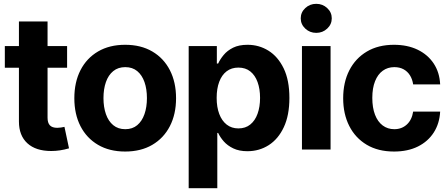

<svg xmlns="http://www.w3.org/2000/svg" viewBox="-20 -789 2363 1013"><path d="M334 -545.9V-431.8H5.5V-545.9ZM79.9 -675.8H230.9V-168Q230.9 -140.7 243.2 -127.7Q255.5 -114.6 282.4 -114.6Q291 -114.6 301.8 -116.2Q312.6 -117.8 320.1 -119.7L344.1 -6.4Q319.2 0.9 296.1 4.3Q272.9 7.7 250.3 7.7Q168.8 7.7 124.4 -33.1Q79.9 -73.9 79.9 -147.9Z M640.3 10.5Q557.5 10.5 497.3 -24.8Q437.1 -60.1 404.6 -123.4Q372.2 -186.7 372.2 -270.7Q372.2 -355.3 404.6 -418.7Q437.1 -482.1 497.3 -517.4Q557.5 -552.7 640.3 -552.7Q723.3 -552.7 783.5 -517.4Q843.8 -482.1 876.3 -418.7Q908.9 -355.3 908.9 -270.7Q908.9 -186.7 876.3 -123.4Q843.8 -60.1 783.5 -24.8Q723.3 10.5 640.3 10.5ZM640.9 -107.4Q678.8 -107.4 704.1 -128.6Q729.4 -149.8 742.3 -187Q755.2 -224.1 755.2 -271.3Q755.2 -319.1 742.3 -356Q729.4 -392.8 704.1 -413.8Q678.8 -434.8 640.9 -434.8Q603.1 -434.8 577.4 -413.8Q551.7 -392.8 538.8 -356Q525.9 -319.1 525.9 -271.3Q525.9 -224.1 538.8 -187Q551.7 -149.8 577.4 -128.6Q603.1 -107.4 640.9 -107.4Z M975.5 204.1V-545.9H1124.1V-453.7H1131Q1141.1 -476.1 1160.1 -499Q1179 -522 1209.8 -537.4Q1240.6 -552.7 1286.2 -552.7Q1346.3 -552.7 1396.3 -521.7Q1446.4 -490.6 1476.7 -428.3Q1506.9 -365.9 1506.9 -272.1Q1506.9 -181 1477.6 -118.3Q1448.3 -55.6 1398.1 -23.4Q1347.9 8.8 1285.4 8.8Q1241.7 8.8 1211 -6Q1180.3 -20.7 1160.8 -42.8Q1141.4 -64.9 1131 -87.5H1126.5V204.1ZM1237.8 -111.5Q1275.1 -111.5 1300.4 -132Q1325.8 -152.4 1338.9 -188.8Q1352.1 -225.2 1352.1 -272.5Q1352.1 -319.8 1339 -355.8Q1326 -391.8 1300.7 -412.1Q1275.5 -432.4 1237.8 -432.4Q1201.2 -432.4 1175.6 -412.8Q1150 -393.2 1136.6 -357.3Q1123.1 -321.4 1123.1 -272.5Q1123.1 -224.1 1136.7 -188Q1150.2 -151.9 1175.9 -131.7Q1201.6 -111.5 1237.8 -111.5Z M1573.1 0V-545.9H1724.1V0ZM1648.5 -615.6Q1614.7 -615.6 1590.7 -638.1Q1566.7 -660.5 1566.7 -692.2Q1566.7 -724.1 1590.7 -746.4Q1614.7 -768.8 1648.5 -768.8Q1682.3 -768.8 1706.3 -746.4Q1730.4 -724.1 1730.4 -692.3Q1730.4 -660.5 1706.3 -638.1Q1682.3 -615.6 1648.5 -615.6Z M2058.8 10.5Q1975 10.5 1914.9 -25.2Q1854.8 -61 1822.7 -124.4Q1790.6 -187.7 1790.6 -270.7Q1790.6 -354.5 1823 -417.9Q1855.4 -481.3 1915.5 -517Q1975.6 -552.7 2058.4 -552.7Q2129.8 -552.7 2183.4 -526.8Q2237 -500.9 2268.2 -454Q2299.3 -407 2302.3 -343.8H2159.8Q2155.8 -371 2143 -391.5Q2130.2 -412 2109.4 -423.4Q2088.6 -434.8 2060.5 -434.8Q2025.5 -434.8 1999.4 -415.8Q1973.3 -396.9 1958.8 -360.5Q1944.3 -324.2 1944.3 -272.5Q1944.3 -220.6 1958.6 -183.6Q1972.9 -146.6 1999.1 -127Q2025.3 -107.4 2060.5 -107.4Q2099.6 -107.4 2126.4 -132Q2153.2 -156.6 2159.8 -200.2H2302.3Q2299 -137.5 2268.6 -90Q2238.2 -42.5 2184.9 -16Q2131.6 10.5 2058.8 10.5Z"/></svg>

Font: Inter Tight
Style: Regular
Weight: 400
Designer: Rasmus Andersson
Foundry: rsms
Version: Version 3.002